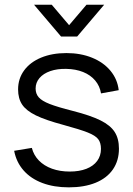

<svg xmlns="http://www.w3.org/2000/svg" viewBox="-20 -780 565 814"><path d="M40 -140.7 115 -153Q122.8 -122.2 144.8 -99.6Q166.8 -77 200.4 -64.8Q234 -52.7 275.7 -52.7Q316.2 -52.7 346.1 -64.3Q376 -76 392 -97.7Q408 -119.3 408 -148.7Q408 -174.7 396.4 -189.9Q384.8 -205.2 352.2 -218.2Q319.7 -231.2 248 -250.7Q173.3 -270.7 132.3 -290.7Q91.3 -310.7 74 -336.5Q56.7 -362.3 56.7 -401Q56.7 -446.5 82.3 -481.5Q108 -516.5 154.5 -535.8Q201 -555 261.7 -555Q322 -555 370.4 -535.3Q418.8 -515.7 448.4 -479.9Q478 -444.2 483.3 -397.7L408.3 -384Q403.2 -415.3 383.5 -438.7Q363.8 -462 332.3 -474.7Q300.8 -487.3 260.7 -488Q222.7 -488.8 193.2 -478.6Q163.8 -468.3 147.4 -449.1Q131 -429.8 131 -404.7Q131 -382.5 144.2 -367.4Q157.3 -352.3 190.5 -339.2Q223.7 -326.2 289 -309.7Q364.7 -290.3 406.5 -269.4Q448.3 -248.5 466.3 -220.3Q484.3 -192.2 484.3 -149.7Q484.3 -99 458.8 -61.9Q433.3 -24.8 385.3 -5.2Q337.3 14.3 271.7 14.3Q208.8 14.3 159.8 -4.1Q110.8 -22.5 80.1 -57.3Q49.3 -92.2 40 -140.7ZM199.3 -760 273 -673.3 346.7 -760H421.7L307 -625H239L124.3 -760Z"/></svg>

Font: Tap Sans
Style: Regular
Weight: 400
Designer: Tap Payments
Foundry: Tap Payments
Version: Version 1.001;Glyphs 3.1.2 (3151)